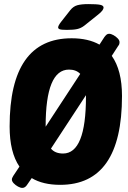

<svg xmlns="http://www.w3.org/2000/svg" viewBox="-20 -895 624 938"><path d="M89 23Q80 23 68 16.5Q56 10 47 0.5Q38 -9 38 -18Q38 -25 45 -36L75 -81Q27 -151 27 -277Q27 -708 330 -708Q411 -708 466 -677L490 -714Q496 -722 501 -726Q506 -730 513 -730Q522 -730 534 -723.5Q546 -717 555 -707.5Q564 -698 564 -689Q564 -685 563 -680.5Q562 -676 557 -670L526 -622Q576 -552 576 -426Q576 8 274 8Q190 8 135 -25L113 7Q103 23 89 23ZM203 -278V-276L372 -534Q352 -555 317 -555Q203 -555 203 -278ZM288 -145Q400 -145 400 -423Q400 -423 400 -424Q400 -425 400 -430L229 -169Q249 -145 288 -145ZM307 -749Q280 -749 272 -752Q264 -755 264 -761Q264 -770 279 -789L323 -845Q338 -864 358 -869.5Q378 -875 411 -875Q453 -875 469.5 -871.5Q486 -868 486 -858Q486 -852 480 -843.5Q474 -835 456 -821L391 -769Q375 -757 357 -753Q339 -749 307 -749Z"/></svg>

Font: Asap Condensed Condensed ExtraBold
Style: Italic
Weight: 800
Width: 3
Italic angle: -6°
Designer: Pablo Cosgaya
Foundry: Omnibus-Type
Version: Version 3.001; ttfautohint (v1.8.4.7-5d5b)